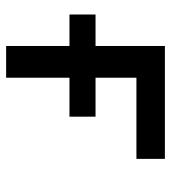

<svg xmlns="http://www.w3.org/2000/svg" viewBox="14 -572 558 626"><g transform="rotate(90 293.0 -259.0)"><path d="M27.3 -206.5V-291.5H360.4V-206.5ZM129.9 0V-517.6H233.4V0ZM160.2 -424.8V-517.6H498V-424.8Z"/></g></svg>

Font: Cascadia Mono PL
Style: Regular
Weight: 400
Monospace: yes
Designer: Aaron Bell
Foundry: Saja Typeworks
Version: Version 2102.003